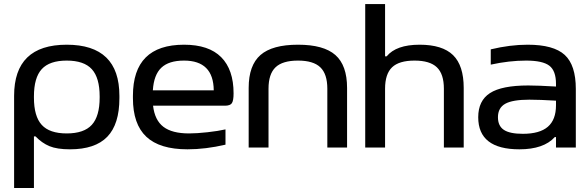

<svg xmlns="http://www.w3.org/2000/svg" viewBox="-20 -730 2909 950"><path d="M570.8 -244.1Q570.8 -115.2 510.7 -53.2Q450.7 8.8 326.2 8.8Q262.2 8.8 224.6 -6.8Q187 -22.5 155.8 -55.2H147.9V200.2H49.8V-255.9Q49.8 -508.8 310.1 -508.8Q570.8 -508.8 570.8 -255.9ZM147.9 -247.1Q147.9 -154.3 186.5 -112.1Q225.1 -69.8 310.1 -69.8Q395.5 -69.8 434.3 -112.3Q473.1 -154.8 473.1 -247.1V-252.9Q473.1 -345.2 434.3 -387.7Q395.5 -430.2 310.1 -430.2Q225.1 -430.2 186.5 -387.9Q147.9 -345.7 147.9 -252.9Z M1135.7 -268.1Q1135.7 -232.4 1127.4 -219.7Q1119.1 -207 1092.8 -207H737.3Q745.6 -135.3 788.6 -102.5Q831.5 -69.8 915.5 -69.8Q954.1 -69.8 1006.6 -75.7Q1059.1 -81.5 1095.7 -89.8V-14.2Q997.1 8.8 907.7 8.8Q770 8.8 703.9 -53.5Q637.7 -115.7 637.7 -244.1V-255.9Q637.7 -508.8 890.6 -508.8Q1013.2 -508.8 1074.5 -447Q1135.7 -385.3 1135.7 -268.1ZM736.3 -283.2H1037.6Q1036.1 -430.2 890.6 -430.2Q815.4 -430.2 778.3 -395Q741.2 -359.9 736.3 -283.2Z M1210.4 -294.9Q1210.4 -406.7 1268.8 -457.8Q1327.1 -508.8 1454.6 -508.8Q1581.5 -508.8 1639.4 -457.8Q1697.3 -406.7 1697.3 -294.9V0H1599.6V-291Q1599.6 -363.8 1564.9 -397Q1530.3 -430.2 1454.6 -430.2Q1377.9 -430.2 1343.3 -397Q1308.6 -363.8 1308.6 -291V0H1210.4Z M1787.1 -710H1885.3V-451.2H1893.1Q1940.4 -508.8 2056.2 -508.8Q2168.9 -508.8 2221.7 -457.3Q2274.4 -405.8 2274.4 -294.9V0H2176.3V-291Q2176.3 -363.8 2141.6 -397Q2106.9 -430.2 2031.2 -430.2Q1954.6 -430.2 1919.9 -397Q1885.3 -363.8 1885.3 -291V0H1787.1Z M2590.8 -508.8Q2719.2 -508.8 2774.2 -458.3Q2829.1 -407.7 2829.1 -290V0H2731V-51.8H2725.1Q2670.4 8.8 2549.8 8.8Q2346.2 8.8 2346.2 -149.9Q2346.2 -231.9 2404.5 -269.5Q2462.9 -307.1 2593.8 -307.1Q2641.6 -307.1 2731 -301.8V-314.9Q2731 -379.9 2698 -405Q2665 -430.2 2583 -430.2Q2499.5 -430.2 2408.2 -410.2V-485.8Q2503.9 -508.8 2590.8 -508.8ZM2443.8 -149.9Q2443.8 -106.9 2473.1 -87.4Q2502.4 -67.9 2566.9 -67.9Q2650.4 -67.9 2690.7 -102.8Q2731 -137.7 2731 -209V-231.9Q2651.4 -236.8 2599.1 -236.8Q2516.1 -236.8 2480 -216.6Q2443.8 -196.3 2443.8 -149.9Z"/></svg>

Font: LT Wave
Style: Regular
Weight: 400
Designer: Daniel Lyons
Version: Version 2.5 (Glyphs App)